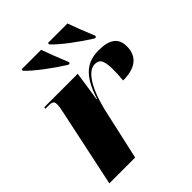

<svg xmlns="http://www.w3.org/2000/svg" viewBox="-209 -898 1031 1031"><g transform="rotate(-45 306.0 -383.0)"><path d="M319 -606H330L332 -614C313 -659 283 -737 273 -766H125L124 -756C162 -714 252 -648 319 -606ZM519 -606H530L532 -614C513 -659 483 -737 473 -766H325L324 -756C362 -714 452 -648 519 -606ZM119 -444 25 0H221L284 -282C319 -437 373 -508 421 -508C453 -508 472 -496 472 -418C472 -397 471 -370 468 -338C558 -338 612 -374 612 -454C612 -517 572 -546 490 -546C405 -546 343 -508 299 -368H296L321 -536H67L65 -526H94C122 -526 127 -514 127 -500C127 -480 123 -464 119 -444Z"/></g></svg>

Font: Noto Serif Display Black
Style: Italic
Weight: 900
Italic angle: -12°
Designer: Monotype Design Team
Foundry: Monotype Imaging Inc.
Version: Version 2.009